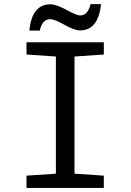

<svg xmlns="http://www.w3.org/2000/svg" viewBox="-20 -921 640 941"><path d="M488.8 0H109.9V-60.1L253.9 -69.8V-644L109.9 -653.8V-713.9H488.8V-653.8L345.2 -644V-69.8L488.8 -60.1ZM174.8 -771H124Q136.2 -899.9 227.1 -899.9Q255.4 -899.9 305.7 -872.6Q355.5 -845.2 372.1 -845.2Q411.1 -845.2 423.8 -900.9H475.1Q461.9 -772 372.1 -772Q344.2 -772 295.4 -799.8Q246.6 -827.1 227.1 -827.1Q187 -827.1 174.8 -771Z"/></svg>

Font: Droid Sans Mono
Style: Regular
Weight: 400
Monospace: yes
Foundry: Ascender Corporation
Version: Version 1.00 build 112